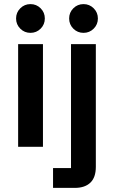

<svg xmlns="http://www.w3.org/2000/svg" viewBox="-20 -715 552 935"><path d="M68.3 0V-500H189.2V0ZM128.3 -555Q99.2 -555 78.8 -575.4Q58.3 -595.8 58.3 -625Q58.3 -654.2 78.8 -674.6Q99.2 -695 128.3 -695Q157.5 -695 177.9 -674.6Q198.3 -654.2 198.3 -625Q198.3 -595.8 177.9 -575.4Q157.5 -555 128.3 -555ZM238.3 200V103.3H325.8V-500H446.7V97.5Q446.7 149.2 420 174.6Q393.3 200 344.2 200ZM386.7 -555Q357.5 -555 337.1 -575.4Q316.7 -595.8 316.7 -625Q316.7 -654.2 337.1 -674.6Q357.5 -695 386.7 -695Q415.8 -695 436.2 -674.6Q456.7 -654.2 456.7 -625Q456.7 -595.8 436.2 -575.4Q415.8 -555 386.7 -555Z"/></svg>

Font: Funnel Sans SemiBold
Style: Regular
Weight: 600
Designer: NORD ID, Kristian Moeller
Foundry: Dicotype
Version: Version 1.000